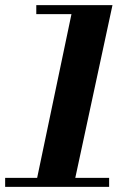

<svg xmlns="http://www.w3.org/2000/svg" viewBox="-32 -726 484 746"><path d="M105 0 253 -706H405L253 0ZM-12 0V-35H392V0ZM109 -671V-706H378V-671Z"/></svg>

Font: Libre Bodoni
Style: Italic
Weight: 400
Italic angle: -13°
Designer: Pablo Impallari, Rodrigo Fuenzalida
Foundry: Impallari Type
Version: Version 2.005;gftools[0.9.23]